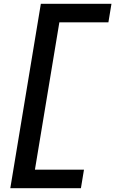

<svg xmlns="http://www.w3.org/2000/svg" viewBox="-20 -843 616 1006"><path d="M34 143H404L420 46H163L291 -726H548L564 -823H194Z"/></svg>

Font: Iosevka Sparkle SmBdObl
Style: Regular
Weight: 600
Italic angle: -9°
Designer: Belleve Invis
Foundry: Belleve Invis
Version: Version 4.5.0; ttfautohint (v1.8.3)